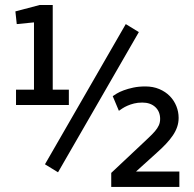

<svg xmlns="http://www.w3.org/2000/svg" viewBox="-20 -741 767 761"><path d="M543.9 -334.5Q525.9 -334.5 511.2 -330.8Q496.6 -327.1 485.1 -322Q473.6 -316.9 465.1 -311.3Q456.5 -305.7 451.2 -301.8L426.8 -359.9Q432.1 -363.8 443.1 -370.4Q454.1 -377 470.5 -383.1Q486.8 -389.2 508.3 -393.8Q529.8 -398.4 556.2 -398.4Q586.9 -398.4 611.6 -387.9Q636.2 -377.4 653.1 -360.1Q669.9 -342.8 679 -320.3Q688 -297.9 688 -273.9Q688 -254.9 682.1 -237.8Q676.3 -220.7 665 -204.1Q653.8 -187.5 637.9 -170.7Q622.1 -153.8 601.6 -135.7L519.5 -61.5L520 -61H690.9V0H420.9V-55.7L534.7 -162.6Q554.2 -181.2 569.1 -195.1Q584 -209 594.2 -220.9Q604.5 -232.9 609.6 -244.4Q614.7 -255.9 614.7 -269.5Q614.7 -298.8 595.5 -316.7Q576.2 -334.5 543.9 -334.5ZM43.5 -385.7H114.7V-652.3L46.4 -645.5L41 -695.8L137.2 -721.2H189V-385.7H252.9V-324.7H43.5ZM210 -58.1 158.2 -89.8 478.5 -645.5 530.3 -613.8Z"/></svg>

Font: Ufes Sans
Style: Regular
Weight: 400
Designer: Ricardo Esteves, Filipe Motta, Cassio Ferreira, Ana Quintelato & Breno Mello
Foundry: ProDesignUfes - Ricardo Esteves, Filipe Motta, Cassio Ferreira, Ana Quintelato & Breno Mello (This is a derivative work,
Version: Version 2.0